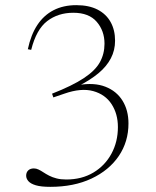

<svg xmlns="http://www.w3.org/2000/svg" viewBox="-20 -715 606 745"><path d="M187 -337 182 -351.5Q261 -382.5 305.2 -411.8Q349.5 -441 367.5 -473.5Q385.5 -506 385.5 -545.5Q385.5 -595.5 355.2 -630.5Q325 -665.5 264.5 -665.5Q205.5 -665.5 163.2 -633.2Q121 -601 101 -521.5L88 -524Q100 -580.5 125 -618.2Q150 -656 188 -675.5Q226 -695 276 -695Q325 -695 358.5 -677.8Q392 -660.5 409.2 -629.5Q426.5 -598.5 426.5 -557Q426.5 -520 410.2 -488.8Q394 -457.5 362.5 -431.2Q331 -405 286 -382L284.5 -385Q345.5 -395.5 389 -378.5Q432.5 -361.5 455.5 -324.2Q478.5 -287 478.5 -236Q478.5 -165 440.8 -109.5Q403 -54 334.8 -22Q266.5 10 175 10Q139.5 10 119.2 4Q99 -2 90.2 -12Q81.5 -22 81.5 -33.5Q81.5 -46 89.5 -53.8Q97.5 -61.5 111.5 -61.5Q120.5 -61.5 129.5 -57.2Q138.5 -53 148.2 -46.5Q158 -40 170.5 -33.5Q183 -27 199.2 -22.8Q215.5 -18.5 237 -18.5Q297.5 -18.5 342.5 -45.5Q387.5 -72.5 412.5 -118.8Q437.5 -165 437.5 -222Q437.5 -273 413 -310.8Q388.5 -348.5 341.8 -361.5Q295 -374.5 229.5 -351.5Z"/></svg>

Font: Newsreader 36pt ExtraLight
Style: Regular
Weight: 250
Designer: Hugues Gentile
Foundry: Production Type
Version: Version 1.003